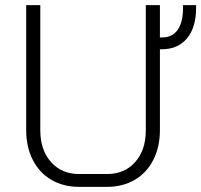

<svg xmlns="http://www.w3.org/2000/svg" viewBox="-20 -720 785 748"><path d="M744 -700V-689Q744 -613 708.5 -570.5Q673 -528 610 -528H603V-213Q603 -148 577.5 -97.5Q552 -47 505 -19.5Q458 8 397 8H288Q227 8 180 -19.5Q133 -47 107.5 -97.5Q82 -148 82 -213V-700H137V-212Q137 -136 178.5 -89Q220 -42 288 -42H397Q465 -42 506.5 -88.5Q548 -135 548 -212V-700H603V-574H611Q651 -574 672 -603.5Q693 -633 693 -689V-700Z"/></svg>

Font: Bai Jamjuree Light
Style: Regular
Weight: 300
Designer: Katatrad Aksorn Co.,Ltd.
Foundry: Cadson Demak Co.,Ltd.
Version: Version 1.000; ttfautohint (v1.6)